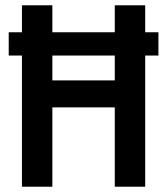

<svg xmlns="http://www.w3.org/2000/svg" viewBox="-20 -706 632 726"><path d="M63 0V-686H178V-402H414V-686H529V0H414V-300H178V0ZM13 -496V-584H579V-496Z"/></svg>

Font: Archivo Narrow SemiBold
Style: Regular
Weight: 600
Designer: Hector Gatti
Foundry: Omnibus-Type
Version: Version 3.002